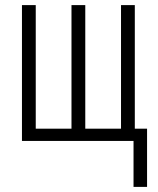

<svg xmlns="http://www.w3.org/2000/svg" viewBox="-20 -552 620 752"><path d="M508 -532H454V-48H314V-532H260V-48H120V-532H66V0H503V180H556V-48H508Z"/></svg>

Font: Noto Sans Display Condensed Light
Style: Regular
Weight: 300
Width: 3
Designer: Monotype Design Team
Foundry: Monotype Imaging Inc.
Version: Version 1.900